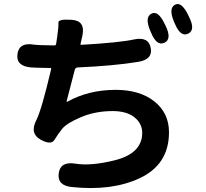

<svg xmlns="http://www.w3.org/2000/svg" viewBox="-20 -879 1040 968"><path d="M343 64Q268 57 276 -5Q284 -66 359 -54Q439 -41 559 -71Q697 -106 697 -209Q697 -256 658 -287.5Q619 -319 548 -319Q461 -319 388.5 -288.5Q316 -258 293 -229Q271 -201 254 -173Q236 -146 183 -176Q129 -207 163 -273Q189 -323 238 -531Q239 -536 234 -536Q142 -538 136 -539Q60 -546 68 -606Q76 -667 151 -654Q171 -651 254 -650Q262 -650 263 -658L268 -691Q276 -746 274.5 -765Q273 -784 343 -779Q412 -774 395 -697L386 -658Q385 -653 390 -653Q582 -664 655 -680Q729 -696 740 -637Q751 -579 676 -567Q554 -547 371 -539Q360 -538 357 -527L316 -369Q315 -364 319 -366Q427 -426 563 -426Q685 -426 758.5 -367.5Q832 -309 832 -212Q832 -49 683 20Q543 85 343 64ZM808 -663Q769 -646 741 -716L737 -725Q709 -792 743 -810Q777 -828 810 -759L815 -749Q848 -681 808 -663ZM928 -709Q890 -691 861 -761L857 -770Q829 -837 862 -855Q894 -873 928 -805L933 -794Q967 -727 928 -709Z"/></svg>

Font: Resource Han Rounded KR
Style: Bold
Weight: 700
Designer: Cyano Hao (round all glyphs); Ryoko NISHIZUKA 西塚涼子 (kana, bopomofo & ideographs); Paul D. Hunt (Latin, Greek & Cyrillic)
Foundry: Cyano Hao
Version: 0.990